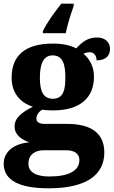

<svg xmlns="http://www.w3.org/2000/svg" viewBox="-27 -786 616 1040"><path d="M205 -616V-606H329C337 -648 358 -715 372 -753V-766H305C270 -722 223 -658 205 -616ZM237 234C441 234 538 161 538 40C538 -60 473 -115 335 -115H216C188 -115 170 -123 170 -144C170 -166 188 -186 204 -192C215 -189 246 -188 261 -188C413 -188 482 -262 482 -370C482 -428 457 -468 425 -495C434 -499 445 -503 460 -503C476 -503 496 -491 496 -459C551 -459 569 -489 569 -522C569 -555 544 -583 499 -583C447 -583 417 -557 386 -524C352 -541 313 -550 261 -550C106 -550 36 -483 36 -365C36 -279 86 -228 151 -208C90 -177 52 -147 52 -101C52 -53 93 -29 132 -15C49 -8 -7 35 -7 101C-7 188 73 234 237 234ZM259 -251C203 -251 189 -300 189 -364C189 -430 203 -486 258 -486C316 -486 327 -432 327 -365C327 -299 316 -251 259 -251ZM240 170C173 170 127 149 127 101C127 44 173 28 208 28H331C380 28 403 49 403 81C403 138 347 170 240 170Z"/></svg>

Font: Noto Serif Malayalam ExtraBold
Style: Regular
Weight: 800
Designer: Indian type Foundry, Jelle Bosma, Monotype Design Team
Foundry: Monotype Imaging Inc.
Version: Version 2.104